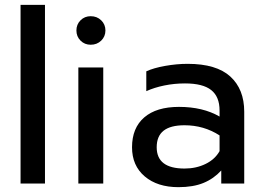

<svg xmlns="http://www.w3.org/2000/svg" viewBox="-20 -759 1090 794"><path d="M65 -739H166V0H65Z M296 -633Q296 -658 313 -675Q330 -692 355 -692Q381 -692 398.5 -675Q416 -658 416 -633Q416 -608 398.5 -591Q381 -574 355 -574Q330 -574 313 -591Q296 -608 296 -633ZM304 -480H407V0H304Z M526 -150Q526 -230 576.5 -273.5Q627 -317 720 -317Q819 -317 888 -277V-302Q888 -359 853.5 -386.5Q819 -414 745 -414Q701 -414 659.5 -405.5Q618 -397 585 -382V-464Q615 -478 663 -486.5Q711 -495 756 -495Q875 -495 932.5 -442.5Q990 -390 990 -297V0H895V-54Q864 -20 821.5 -2.5Q779 15 718 15Q631 15 578.5 -29.5Q526 -74 526 -150ZM888 -134V-199Q823 -241 743 -241Q685 -241 656.5 -218.5Q628 -196 628 -150Q628 -62 743 -62Q791 -62 830 -81Q869 -100 888 -134Z"/></svg>

Font: Prompt
Style: Regular
Weight: 400
Designer: Katatrad Team
Foundry: CadsonDemak
Version: Version 1.001